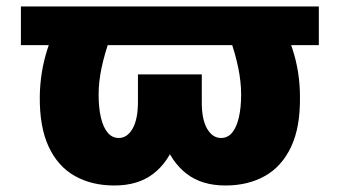

<svg xmlns="http://www.w3.org/2000/svg" viewBox="-20 -566 1055 596"><path d="M969.7 -545.9V-425.8H44.9V-545.9ZM192.4 -545.9H363.3Q339.4 -495.6 322 -447.8Q304.7 -399.9 295.4 -356Q286.1 -312 286.1 -272.5Q286.1 -231.4 293.2 -201.2Q300.3 -170.9 314.2 -154.3Q328.1 -137.7 348.6 -137.7Q375 -137.7 391.6 -166.7Q408.2 -195.8 408.2 -250V-335H547.9V-274.4Q547.9 -191.4 525.4 -127.2Q502.9 -63 455.8 -26.6Q408.7 9.8 335 9.8Q264.6 9.8 212.2 -19.8Q159.7 -49.3 131.1 -110.6Q102.5 -171.9 103.5 -266.6Q104.5 -343.3 127.7 -415Q150.9 -486.8 192.4 -545.9ZM651.4 -545.9H822.3Q863.8 -486.8 887.5 -415Q911.1 -343.3 911.1 -266.6Q912.6 -171.9 883.8 -110.6Q855 -49.3 802.5 -19.8Q750 9.8 679.7 9.8Q606.4 9.8 559.3 -26.6Q512.2 -63 489.5 -127.2Q466.8 -191.4 466.8 -274.4V-335H606.4V-250Q606 -195.8 622.8 -166.7Q639.6 -137.7 666 -137.7Q687 -137.7 700.7 -154.3Q714.4 -170.9 721.4 -201.2Q728.5 -231.4 728.5 -272.5Q728.5 -312 719.5 -356Q710.4 -399.9 693.4 -447.8Q676.3 -495.6 651.4 -545.9Z"/></svg>

Font: Inter 18pt Black
Style: Regular
Weight: 900
Designer: Rasmus Andersson
Foundry: rsms
Version: Version 4.001;git-66647c0bb